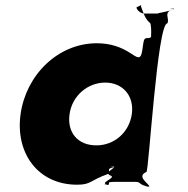

<svg xmlns="http://www.w3.org/2000/svg" viewBox="-20 -694 723 737"><path d="M59 -256C38 -106 126 15 276 15C330 15 324 -1 394 -26C413 -34 378 -45 420 -53C429 -53 380 -55 418 -55C423 -47 372 -30 408 -19C417 -19 371 -18 409 -18C417 -8 361 9 392 14C401 14 356 16 394 16C409 11 378 4 426 4H498C525 4 506 14 552 23C561 23 515 22 553 22C554 12 501 -16 542 -34C551 -34 584 -604 622 -604C634 -622 602 -649 649 -659C658 -659 610 -661 648 -661C646 -652 569 -642 589 -642H532C523 -642 504 -654 504 -666C525 -675 522 -677 521 -670C528 -653 534 -626 553 -608C574 -608 542 -373 557 -477C570 -569 571 -556 553 -548C531 -548 533 -548 526 -500C520 -460 506 -474 479 -491C445 -513 404 -528 352 -528C202 -528 80 -406 59 -256ZM247 -256C257 -327 317 -377 384 -377C450 -377 496 -327 486 -256C476 -186 419 -136 350 -136C278 -136 237 -186 247 -256Z"/></svg>

Font: Hussar Przerywany
Style: Obl
Weight: 400
Foundry: Cannot Into Space Fonts
Version: Version 0.982